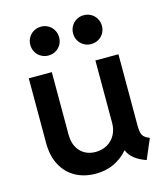

<svg xmlns="http://www.w3.org/2000/svg" viewBox="-112 -834 803 927"><g transform="rotate(-15 289.5 -370.0)"><path d="M58.1 -196.8V-521H173.3V-208.5Q173.3 -171.4 187.3 -145.8Q201.2 -120.1 224.9 -106.9Q248.5 -93.8 278.3 -93.8Q311 -93.8 336.9 -108.6Q362.8 -123.5 377 -149.7Q391.1 -175.8 391.1 -208.5V-521H506.3V-163.1Q506.3 -141.1 509.8 -128.2Q513.2 -115.2 522.2 -106.9Q531.2 -98.6 548.3 -91.8L505.9 7.8Q469.7 -4.9 447 -23.2Q424.3 -41.5 416 -64.5H413.6Q384.8 -30.8 344.2 -11.5Q303.7 7.8 252.4 7.8Q195.8 7.8 151.9 -16.1Q107.9 -40 83 -86.4Q58.1 -132.8 58.1 -196.8ZM320.8 -674.3Q320.8 -694.3 330.3 -710.9Q339.8 -727.5 356.2 -737.1Q372.6 -746.6 392.6 -746.6Q412.6 -746.6 429.2 -737.1Q445.8 -727.5 455.3 -710.9Q464.8 -694.3 464.8 -674.3Q464.8 -654.3 455.3 -637.9Q445.8 -621.6 429.2 -612.1Q412.6 -602.5 392.6 -602.5Q372.6 -602.5 356.2 -612.1Q339.8 -621.6 330.3 -637.9Q320.8 -654.3 320.8 -674.3ZM106.9 -674.3Q106.9 -694.3 116.5 -710.9Q126 -727.5 142.6 -737.1Q159.2 -746.6 179.2 -746.6Q199.2 -746.6 215.6 -737.1Q231.9 -727.5 241.5 -710.9Q251 -694.3 251 -674.3Q251 -654.3 241.5 -637.9Q231.9 -621.6 215.6 -612.1Q199.2 -602.5 179.2 -602.5Q159.2 -602.5 142.6 -612.1Q126 -621.6 116.5 -637.9Q106.9 -654.3 106.9 -674.3Z"/></g></svg>

Font: Reddit Sans SemiBold
Style: Regular
Weight: 600
Designer: Stephen Hutchings
Foundry: Reddit
Version: Version 1.013